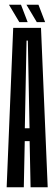

<svg xmlns="http://www.w3.org/2000/svg" viewBox="-20 -793 232 813"><path d="M8.2 0 35.9 -675H153.6L182 0H109.5L105.5 -195.4H84.8L80.8 0ZM85.1 -249.9H105.1L97.9 -621.2H92.4ZM135.9 -699.2 92 -772.9H142.9L171.1 -699.2ZM61.9 -699.2 18 -772.9H68.9L97.1 -699.2Z"/></svg>

Font: Anybody UltraCondensed Thin
Style: Regular
Weight: 100
Width: 1
Designer: Tyler Finck
Foundry: Etcetera Type Company
Version: Version 1.110